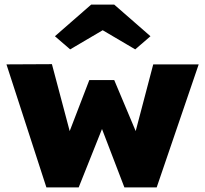

<svg xmlns="http://www.w3.org/2000/svg" viewBox="-20 -812 889 832"><path d="M181 0 8 -533 205 -534 282 -244 367 -465H475L568 -244L644 -533H841L659 0H519L422 -253L321 0ZM284 -598 218 -655 375 -792H475L632 -655L566 -598L425 -681Z"/></svg>

Font: Lexend Deca ExtraBold
Style: Regular
Weight: 800
Designer: Bonnie Shaver-Troup, Thomas Jockin
Foundry: Lexend
Version: Version 1.008; ttfautohint (v1.8.4.7-5d5b)